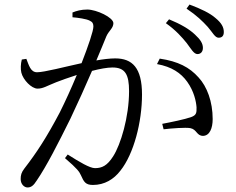

<svg xmlns="http://www.w3.org/2000/svg" viewBox="-20 -798 1040 845"><path d="M710 -696C754 -665 782 -633 802 -608C821 -583 833 -560 849 -560C863 -560 873 -570 873 -587C873 -606 863 -623 838 -646C813 -670 775 -692 724 -713ZM299 -722C323 -720 360 -715 375 -707C388 -701 391 -693 391 -681C391 -662 369 -597 339 -520C265 -504 175 -480 143 -480C114 -480 107 -512 96 -539L76 -536C71 -517 70 -494 74 -478C82 -446 119 -408 145 -408C170 -408 184 -419 227 -436C247 -444 281 -456 318 -468C294 -410 267 -351 243 -303C186 -195 142 -127 87 -56C74 -39 71 -27 71 -10C71 13 87 27 101 27C116 27 127 20 142 -4C185 -67 235 -165 290 -276C322 -343 356 -419 385 -486C419 -495 452 -501 475 -501C531 -501 548 -470 548 -397C548 -283 511 -161 478 -110C452 -69 429 -58 398 -58C375 -58 330 -85 278 -118L266 -102C322 -54 329 -42 336 -27C349 2 356 16 389 16C440 16 481 -9 510 -47C569 -121 605 -261 605 -382C605 -500 562 -541 487 -541C464 -541 431 -537 404 -532C423 -576 438 -614 448 -638C459 -663 479 -674 479 -696C479 -721 405 -756 364 -756C337 -756 316 -750 299 -743ZM671 -516C736 -504 776 -477 804 -438C834 -396 843 -352 845 -326C846 -300 843 -291 822 -283C795 -273 731 -260 694 -253L700 -229C734 -233 797 -238 818 -234C847 -228 845 -200 874 -200C903 -201 916 -234 916 -274C916 -351 891 -417 854 -457C814 -502 764 -528 683 -540ZM801 -760C847 -729 871 -705 894 -680C916 -655 926 -632 942 -632C957 -632 965 -640 965 -657C965 -678 955 -697 928 -719C904 -740 865 -759 814 -778Z"/></svg>

Font: Source Han Serif AKR9
Style: Regular
Weight: 400
Designer: Ryoko NISHIZUKA 西塚涼子 (kana & ideographs); Frank Grießhammer (Latin, Greek & Cyrillic); Sandoll Communications 산돌커뮤니케이션, 
Foundry: Adobe Systems Incorporated
Version: Version 1.005;hotconv 1.0.107;makeotfexe 2.5.65593